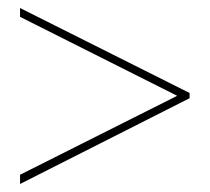

<svg xmlns="http://www.w3.org/2000/svg" viewBox="-20 -481 523 479"><path d="M30 -22V-45L422 -242L30 -439V-461L453 -249V-236Z"/></svg>

Font: Rozha One
Style: Regular
Weight: 400
Designer: Tim Donaldson, Indian Type Foundry
Foundry: Indian Type Foundry
Version: Version 1.301;PS 1.0;hotconv 1.0.78;makeotf.lib2.5.61930; tt